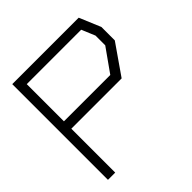

<svg xmlns="http://www.w3.org/2000/svg" viewBox="-184 -847 993 993"><g transform="rotate(-45 312.5 -350.0)"><path d="M471 -321H103V0H50V-700H536L585 -583V-485ZM532 -573 501 -647H103V-375H442L532 -502Z"/></g></svg>

Font: Turret Road
Style: Regular
Weight: 400
Designer: Noponies
Foundry: Noponies
Version: Version 1.001; ttfautohint (v1.8)